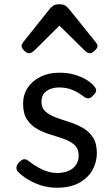

<svg xmlns="http://www.w3.org/2000/svg" viewBox="-20 -859 524 898"><path d="M246 19Q206 19 170.5 7.5Q135 -4 107.5 -21.5Q80 -39 63 -57Q56 -65 57 -77Q58 -89 71 -102Q82 -112 91 -114Q100 -116 111 -108Q147 -80 180.5 -65Q214 -50 247 -50Q276 -50 298.5 -59Q321 -68 334.5 -86.5Q348 -105 348 -131Q348 -163 329 -180.5Q310 -198 280.5 -208.5Q251 -219 218 -229Q185 -239 155.5 -255Q126 -271 107 -299Q88 -327 88 -374Q88 -416 109.5 -448.5Q131 -481 169.5 -500Q208 -519 258 -519Q297 -519 328 -510Q359 -501 382.5 -487Q406 -473 420 -456Q431 -444 429.5 -434Q428 -424 416 -413Q405 -400 394.5 -399Q384 -398 372 -407Q345 -428 317.5 -439Q290 -450 257 -450Q222 -450 198 -433.5Q174 -417 174 -383Q174 -354 192.5 -337.5Q211 -321 240.5 -310Q270 -299 303.5 -288.5Q337 -278 366.5 -261.5Q396 -245 414.5 -217Q433 -189 433 -143Q433 -101 412.5 -64Q392 -27 350.5 -4Q309 19 246 19ZM116 -610Q106 -610 93.5 -622Q81 -634 81 -644Q81 -647 82 -650Q83 -653 87 -660L214 -819Q220 -826 229.5 -832.5Q239 -839 258 -839Q277 -839 286 -832.5Q295 -826 301 -819L429 -660Q434 -653 435 -650Q436 -647 436 -644Q436 -634 423 -622Q410 -610 401 -610Q394 -610 388 -613.5Q382 -617 376 -623L258 -739L141 -623Q134 -617 128 -613.5Q122 -610 116 -610Z"/></svg>

Font: Playwrite NG Modern
Style: Regular
Weight: 400
Designer: Veronika Burian, José Scaglione
Foundry: TypeTogether
Version: Version 1.002